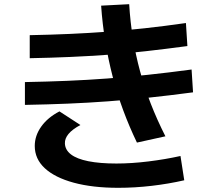

<svg xmlns="http://www.w3.org/2000/svg" viewBox="-20 -840 1040 917"><path d="M634 -159Q597 -236 568 -314.5Q539 -393 518 -474.5Q497 -556 483 -641Q469 -726 463 -813L597 -820Q602 -736 615 -656.5Q628 -577 649 -499.5Q670 -422 700 -345Q730 -268 770 -189ZM545 57Q422 57 332 32.5Q242 8 194 -36.5Q146 -81 146 -143Q146 -192 177 -235.5Q208 -279 264 -308L364 -243Q325 -222 307 -200Q289 -178 290 -155Q291 -124 319 -102.5Q347 -81 402 -70Q457 -59 536 -59Q608 -59 689 -69Q770 -79 842 -95L860 21Q786 38 705 47.5Q624 57 545 57ZM122 -672Q223 -674 313.5 -678Q404 -682 491.5 -688.5Q579 -695 671 -705Q763 -715 868 -730L875 -620Q770 -606 677 -595.5Q584 -585 495.5 -578.5Q407 -572 316 -568Q225 -564 122 -562ZM99 -448Q206 -450 302 -454Q398 -458 491.5 -465Q585 -472 684 -482.5Q783 -493 895 -508L902 -399Q789 -384 689.5 -373.5Q590 -363 495.5 -356Q401 -349 304 -345Q207 -341 99 -339Z"/></svg>

Font: M PLUS 2 Thin
Style: Bold
Weight: 700
Version: Version 1.001